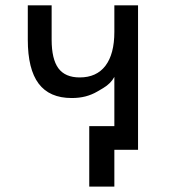

<svg xmlns="http://www.w3.org/2000/svg" viewBox="-20 -568 642 728"><path d="M318.4 -89.8H413.6V-276.4Q400.4 -251.5 371.1 -233.9Q371.6 -234.4 367.7 -231.9Q363.8 -229.5 348.6 -220.7Q327.6 -208.5 304 -202.4Q280.3 -196.3 252 -196.3Q167.5 -196.3 126.5 -251Q85.4 -305.7 85.4 -417.5V-547.9H175.8V-417.5Q175.8 -343.8 201.4 -309.1Q227.1 -274.4 282.2 -274.4Q346.2 -274.4 379.9 -318.8Q413.6 -363.3 413.6 -447.3V-547.9H503.4V0H413.6V139.6H318.4Z"/></svg>

Font: Hack
Style: Regular
Weight: 400
Monospace: yes
Designer: Christopher Simpkins
Foundry: Christopher Simpkins
Version: Version 2.019; ttfautohint (v1.4.1) -l 4 -r 80 -G 350 -x 0 -